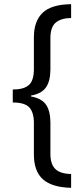

<svg xmlns="http://www.w3.org/2000/svg" viewBox="-20 -737 402 918"><path d="M320 161Q229 159 185.5 120.5Q142 82 142 1V-149Q142 -199 120.5 -223Q99 -247 41 -247V-309Q93 -309 117.5 -330Q142 -351 142 -407V-558Q142 -636 184 -676Q226 -716 320 -717V-651Q271 -650 246 -628.5Q221 -607 221 -555V-405Q221 -350 200 -319.5Q179 -289 128 -280V-276Q181 -266 201 -235Q221 -204 221 -151V-1Q221 48 244.5 71Q268 94 320 95Z"/></svg>

Font: Noto Sans Lao ExtraCondensed
Style: Regular
Weight: 400
Width: 2
Designer: Monotype Design Team
Foundry: Monotype Imaging Inc.
Version: Version 2.004; ttfautohint (v1.8.4.7-5d5b)